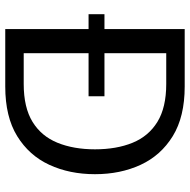

<svg xmlns="http://www.w3.org/2000/svg" viewBox="-16 -724 740 749"><g transform="rotate(90 354.5 -350.0)"><path d="M94 0V-325H36V-387H94V-700H318Q436 -700 511.5 -653.5Q587 -607 623.5 -528Q660 -449 660 -350Q660 -251 623.5 -172Q587 -93 511.5 -46.5Q436 0 318 0ZM356 -325H188V-72H308Q400 -72 456 -106.5Q512 -141 537.5 -204Q563 -267 563 -350Q563 -434 537.5 -496.5Q512 -559 456 -593.5Q400 -628 308 -628H188V-387H356Z"/></g></svg>

Font: Hedvig Letters Sans
Style: Regular
Weight: 400
Designer: Alexander Örn & Tor Weibull
Foundry: Kanon Foundry
Version: Version 1.000; ttfautohint (v1.8.4.7-5d5b)